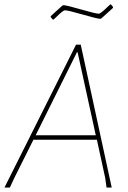

<svg xmlns="http://www.w3.org/2000/svg" viewBox="-28 -836 572 856"><path d="M467 -816 476 -805V-801L424 -754L418 -752Q400 -754 337.5 -772Q275 -790 262 -790Q259 -790 255.5 -788Q252 -786 247 -782Q242 -778 237.5 -774Q233 -770 225.5 -762.5Q218 -755 211 -749H207L198 -760V-764L250 -811L256 -813Q274 -811 336.5 -793Q399 -775 412 -775Q415 -775 418.5 -777Q422 -779 427 -783Q432 -787 436.5 -791Q441 -795 448.5 -802.5Q456 -810 463 -816ZM332 -637 470 0H447L441 -43L404 -213H121L36 -43L16 0H-8L311 -637ZM315 -603 131 -233H399L318 -603Z"/></svg>

Font: Alegreya Sans SC Thin
Style: Italic
Weight: 100
Italic angle: -7°
Designer: Juan Pablo del Peral
Foundry: Huerta Tipografica
Version: Version 2.007